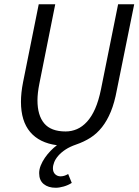

<svg xmlns="http://www.w3.org/2000/svg" viewBox="-20 -676 656 907"><path d="M532 -251Q521 -191 503.5 -148.5Q486 -106 462 -75.5Q438 -45 407.5 -25.5Q377 -6 339 7Q310 17 289.5 30.5Q269 44 255.5 59.5Q242 75 236 90.5Q230 106 230 119Q230 137 240.5 147Q251 157 266 157Q284 157 302 146L319 188Q302 199 281 205Q260 211 243 211Q208 211 186.5 193.5Q165 176 165 142Q165 124 172.5 105.5Q180 87 192 69.5Q204 52 219 36.5Q234 21 249 10Q166 -1 122.5 -52.5Q79 -104 79 -195Q79 -216 81.5 -239.5Q84 -263 89 -288L163 -656H241L166 -281Q157 -236 157 -202Q157 -131 189 -93Q221 -55 290 -55Q318 -55 343.5 -66Q369 -77 391 -101Q413 -125 429.5 -162.5Q446 -200 457 -254L538 -656H614Z"/></svg>

Font: mr_Source Sans Pro
Style: Italic
Weight: 400
Italic angle: -11°
Designer: Paul D. Hunt
Foundry: Adobe Systems Incorporated
Version: Version 1.036;July 10, 2024;FontCreator 11.5.0.2430 64-bit